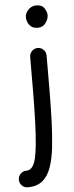

<svg xmlns="http://www.w3.org/2000/svg" viewBox="-118 -789 410 1070"><g transform="rotate(-5 87.0 -254.0)"><path d="M115.2 -520Q134.3 -520 147.7 -506.6Q161.1 -493.2 161.1 -474.1Q161.1 -361.8 160.4 -270.8Q159.7 -179.7 157.2 -107.9Q154.3 -28.8 147.2 36.4Q140.1 101.6 123.5 149.2Q106.9 196.8 75.7 222.7Q44.4 248.5 -7.3 248.5Q-26.4 248.5 -39.8 234.9Q-53.2 221.2 -53.2 202.1Q-53.2 183.1 -39.8 169.4Q-26.4 155.8 -7.3 155.8Q30.3 155.8 45.4 94.5Q60.5 33.2 65.4 -111.8Q67.9 -182.1 68.6 -272Q69.3 -361.8 69.3 -474.1Q69.3 -493.2 82.8 -506.6Q96.2 -520 115.2 -520ZM64.5 -694.8Q64.5 -718.8 83 -738Q101.6 -757.3 128.4 -757.3Q160.2 -757.3 173.3 -736.1Q186.5 -714.8 186.5 -698.2Q186.5 -677.2 170.9 -654.8Q155.3 -632.3 126 -632.3Q102.5 -632.3 89.1 -643.3Q75.7 -654.3 70.1 -669.2Q64.5 -684.1 64.5 -694.8Z"/></g></svg>

Font: Mikhak-FD Medium
Style: Regular
Weight: 500
Designer: Amin Abedi
Version: Version 3.2